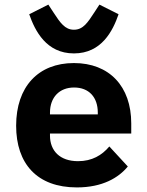

<svg xmlns="http://www.w3.org/2000/svg" viewBox="-20 -802 640 834"><path d="M313.9 12.1C425.1 12.1 495 -29.8 535.2 -78.8L454.9 -165.8C422.9 -127.8 380 -101.9 318.9 -101.9C240.1 -101.9 197.1 -147 197.1 -213.1V-221.9H550.1V-266C550.1 -426.8 454.9 -528.1 301.1 -528.1C146 -528.1 50.1 -425.1 50.1 -256C50.1 -90.9 141 12.1 313.9 12.1ZM106.9 -740.1C132.1 -668 181.1 -570 301.1 -570C421.2 -570 470.2 -668 495 -740.1L411.9 -782L391 -750C360.1 -702.1 340.2 -672.9 301.1 -672.9C262.1 -672.9 242.2 -702.1 210.9 -750L190 -782ZM197.1 -305V-312.9C197.1 -378.9 237.9 -421.9 301.8 -421.9C366.1 -421.9 404.8 -380 404.8 -312.9V-305Z"/></svg>

Font: Margiela Mono Bold
Style: Regular
Weight: 700
Designer: Mike Abbink, Paul van der Laan, Pieter van Rosmalen
Foundry: Bold Monday
Version: Version 2.003 2021